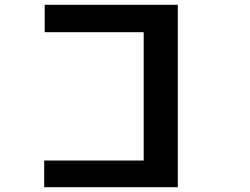

<svg xmlns="http://www.w3.org/2000/svg" viewBox="-20 -690 1040 799"><path d="M720 89H164V-22H578V-556H166V-670H720Z"/></svg>

Font: Inconsolata UltraExpanded ExtraBold
Style: Regular
Weight: 800
Width: 9
Monospace: yes
Designer: Raph Levien, Cyreal, Brenton Simpson
Foundry: Raph Levien, Cyreal, Google
Version: Version 3.001; ttfautohint (v1.8.2.53-6de2)